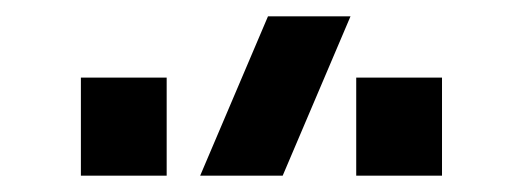

<svg xmlns="http://www.w3.org/2000/svg" viewBox="-20 -830 640 235"><path d="M416 -615H521V-735H416ZM79 -615H184V-735H79ZM225 -615H326L409 -810H308Z"/></svg>

Font: Eudonet ExtraBold
Style: Regular
Weight: 800
Designer: Mikhail Sharanda
Foundry: Mikhail Sharanda
Version: Version 4.503;Glyphs 3.1.2 (3151)